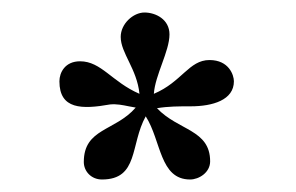

<svg xmlns="http://www.w3.org/2000/svg" viewBox="-20 -738 473 307"><path d="M197 -566C164 -528 114 -533 114 -479C114 -464 126 -451 143 -451C202 -451 188 -507 213 -552C238 -513 235 -451 284 -451C298 -451 316 -462 316 -480C316 -531 265 -529 231 -565C249 -568 266 -568 285 -568C320 -568 354 -578 354 -608C354 -618 346 -642 315 -642C282 -642 271 -607 226 -588C228 -618 251 -656 251 -683C251 -707 229 -718 211 -718C193 -718 173 -700 173 -679C173 -653 199 -628 203 -588C159 -607 142 -640 108 -640C84 -640 75 -622 75 -608C75 -563 111 -563 156 -571C167 -572 176 -570 186 -568C190 -567 193 -567 197 -566Z"/></svg>

Font: Libertinus Sans
Style: Bold
Weight: 700
Designer: Philipp H. Poll, Khaled Hosny
Foundry: Caleb Maclennan
Version: Version 7.050;RELEASE